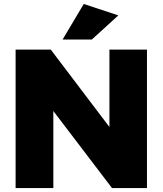

<svg xmlns="http://www.w3.org/2000/svg" viewBox="-20 -952 823 972"><path d="M404 -932 297 -752H445L579 -874ZM59 -701V0H250V-390L547 0H724V-701H534V-309L237 -701Z"/></svg>

Font: Montserrat ExtraBold
Style: Regular
Weight: 800
Designer: Julieta Ulanovsky
Foundry: Julieta Ulanovsky
Version: Version 4.000